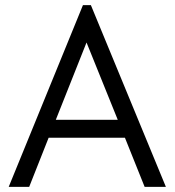

<svg xmlns="http://www.w3.org/2000/svg" viewBox="-20 -730 682 750"><path d="M304 -710H335L628 0H545L468 -192H170L94 0H14ZM198 -262H440L318 -564Z"/></svg>

Font: Tilda Sans
Style: Regular
Weight: 400
Designer: ParaType Ltd
Foundry: ParaType Ltd
Version: Version 1.009